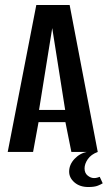

<svg xmlns="http://www.w3.org/2000/svg" viewBox="-20 -611 433 772"><path d="M11 0 126 -591H260L373 0H267L243 -120H135L113 0ZM137 -169H242L190 -498ZM335 141Q301 141 279.5 122.5Q258 104 258 79Q258 51 279.5 28Q301 5 332 -1L373 0Q346 10 333 29Q320 48 320 66Q320 85 332.5 95Q345 105 358 105Q366 105 372 103Q378 101 381 100L393 126Q387 130 373.5 135.5Q360 141 335 141Z"/></svg>

Font: Alumni Sans Thin SemiBold
Style: Regular
Weight: 600
Version: Version 1.018